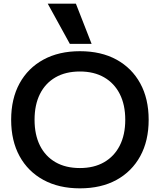

<svg xmlns="http://www.w3.org/2000/svg" viewBox="-20 -1020 873 1050"><path d="M417 10Q302 10 217.5 -36Q133 -82 87 -166Q41 -250 41 -365Q41 -480 87 -564Q133 -648 217.5 -694Q302 -740 417 -740Q533 -740 617 -694Q701 -648 747 -564Q793 -480 793 -365Q793 -250 747 -166Q701 -82 617 -36Q533 10 417 10ZM417 -101Q494 -101 549.5 -133Q605 -165 635 -224Q665 -283 665 -365Q665 -447 635 -506Q605 -565 549.5 -597Q494 -629 417 -629Q339 -629 283.5 -597Q228 -565 198.5 -506Q169 -447 169 -365Q169 -283 198.5 -224Q228 -165 283.5 -133Q339 -101 417 -101ZM362 -780 241 -1000H395L481 -780Z"/></svg>

Font: M PLUS 1 Thin SemiBold
Style: Regular
Weight: 600
Version: Version 1.001